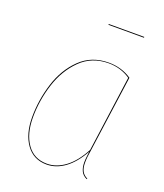

<svg xmlns="http://www.w3.org/2000/svg" viewBox="-131 -781 752 879"><g transform="rotate(20 245.0 -342.0)"><path d="M420 -494 368 -120Q362 -86 362 -59Q362 -35 370 -19Q378 -3 397 6L395 9Q375 0 366.5 -17.5Q358 -35 358 -60Q358 -72 360 -89Q362 -106 363 -113Q329 -52 287 -21.5Q245 9 199 9Q135 9 99 -41Q63 -91 63 -173Q63 -256 88.5 -337.5Q114 -419 169.5 -473Q225 -527 309 -527Q371 -527 420 -494ZM67 -173Q67 -93 101.5 -44Q136 5 199 5Q245 5 287.5 -26.5Q330 -58 364 -122L415 -492Q368 -524 309 -524Q227 -524 172.5 -470Q118 -416 92.5 -335.5Q67 -255 67 -173ZM247 -689V-693H420V-689Z"/></g></svg>

Font: Fira Sans Condensed Four
Style: Italic
Weight: 100
Width: 3
Italic angle: -8°
Designer: bBox Type GmbH & Carrois Corporate GbR & Edenspiekermann AG
Foundry: bBox Type GmbH & Carrois Corporate GbR & Edenspiekermann AG
Version: Version 4.301